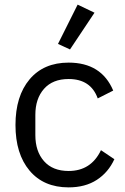

<svg xmlns="http://www.w3.org/2000/svg" viewBox="-20 -799 543 831"><path d="M283 -585 231 -609 316 -779 389 -744ZM277 12Q169 12 108 -60.5Q47 -133 47 -258Q47 -383 108 -455.5Q169 -528 277 -528Q419 -528 470 -407L403 -373Q373 -457 277 -457Q208 -457 170.5 -414.5Q133 -372 133 -302V-214Q133 -144 170.5 -101.5Q208 -59 277 -59Q374 -59 417 -149L475 -110Q449 -53 399 -20.5Q349 12 277 12Z"/></svg>

Font: Anuphan
Style: Regular
Weight: 400
Designer: Mike Abbink, Paul van der Laan, Pieter van Rosmalen, Mint Tantisuwanna
Foundry: Bold Monday; Cadson Demak
Version: Version 3.002;hotconv 1.0.109;makeotfexe 2.5.65596